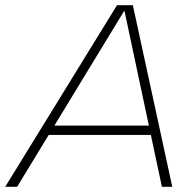

<svg xmlns="http://www.w3.org/2000/svg" viewBox="-63 -720 737 740"><path d="M-43 0 388 -700H449L601 0H561L417 -677H415L3 0ZM103 -200 110 -236H535L528 -200Z"/></svg>

Font: REM Thin
Style: Italic
Weight: 250
Italic angle: -11°
Designer: Octavio Pardo
Foundry: Ashler Design
Version: Version 1.005;gftools[0.9.28]